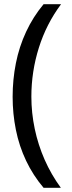

<svg xmlns="http://www.w3.org/2000/svg" viewBox="-20 -734 340 912"><path d="M40 -274Q40 -356 55.5 -434Q71 -512 104 -583Q137 -654 187 -714H270Q200 -620 164.5 -507Q129 -394 129 -275Q129 -198 145 -122Q161 -46 192 24.5Q223 95 269 158H187Q137 99 104 29.5Q71 -40 55.5 -117Q40 -194 40 -274Z"/></svg>

Font: uguzrati85
Style: Book
Weight: 400
Designer: Jelle Bosma - Monotype Design Team, Universal Thirst
Foundry: Monotype Imaging Inc.
Version: Version 2.106